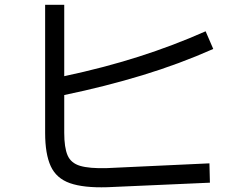

<svg xmlns="http://www.w3.org/2000/svg" viewBox="-20 -768 1040 804"><path d="M857 -84 859 -3 429 16Q330 19 273 -1Q216 -21 192.5 -72Q169 -123 169 -212V-748H249V-449Q414 -484 560 -530.5Q706 -577 841 -637L873 -563Q731 -500 576.5 -453Q422 -406 249 -370V-212Q249 -150 263 -117.5Q277 -85 315.5 -73.5Q354 -62 427 -64Z"/></svg>

Font: Murecho
Style: Regular
Weight: 400
Designer: Neil Summerour
Foundry: Positype
Version: Version 1.010; ttfautohint (v1.8.3)